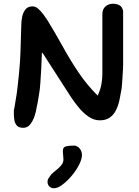

<svg xmlns="http://www.w3.org/2000/svg" viewBox="-20 -688 743 1026"><path d="M375 90Q392 90 405 105Q418 120 418 140Q418 162 402.5 192.5Q387 223 363 251.5Q339 280 313.5 299Q288 318 268 318Q254 318 244 308.5Q234 299 234 283Q234 272 241 262.5Q248 253 254 244Q266 232 281 220.5Q296 209 307.5 195Q319 181 319 164Q319 153 317.5 142.5Q316 132 316 118Q316 98 333 94Q350 90 375 90ZM105 -5Q81 -5 70.5 -16.5Q60 -28 57 -45Q54 -62 54 -80V-95Q54 -97 54 -99Q54 -101 55 -104L57 -112L69 -185Q71 -198 74.5 -228.5Q78 -259 81.5 -295Q85 -331 87 -360.5Q89 -390 89 -401Q89 -407 90 -429.5Q91 -452 91.5 -480Q92 -508 93 -530.5Q94 -553 94 -558Q94 -576 98.5 -598.5Q103 -621 116 -637.5Q129 -654 154 -654Q170 -654 185 -640.5Q200 -627 213 -609.5Q226 -592 234 -579Q277 -509 315.5 -439Q354 -369 398.5 -302.5Q443 -236 502 -177Q518 -212 522.5 -241.5Q527 -271 527 -292V-612Q527 -639 543.5 -653.5Q560 -668 583 -668Q604 -668 619 -659.5Q634 -651 638 -628V-342Q638 -335 637 -315.5Q636 -296 634.5 -273.5Q633 -251 631.5 -231.5Q630 -212 628 -204Q624 -179 618 -151.5Q612 -124 600 -99.5Q588 -75 567 -60Q546 -45 513 -45Q481 -45 452 -65.5Q423 -86 399.5 -115Q376 -144 360 -168L211 -400L204 -408Q203 -366 200.5 -322Q198 -278 195.5 -243.5Q193 -209 190 -193Q189 -187 186.5 -171Q184 -155 181 -138Q178 -121 175 -110Q173 -92 164.5 -67Q156 -42 141.5 -23.5Q127 -5 105 -5Z"/></svg>

Font: Fuzzy Bubbles
Style: Bold
Weight: 700
Designer: Robert E. Leuschke
Foundry: Robert E. Leuschke
Version: Version 1.010; ttfautohint (v1.8.3)